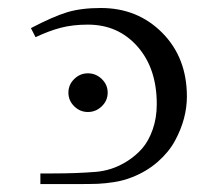

<svg xmlns="http://www.w3.org/2000/svg" viewBox="-20 -465 531 485"><path d="M58.1 -394Q114.3 -423.3 149.7 -434.1Q185.1 -444.8 234.9 -444.8Q327.6 -444.8 389.9 -382.1Q452.1 -319.3 452.1 -221.2Q452.1 -193.8 444.8 -166Q437.5 -138.2 422.1 -109.6Q406.7 -81.1 378.7 -56.4Q350.6 -31.7 313 -17.1Q292 -8.8 268.8 -5.1Q245.6 -1.5 227.1 -0.7Q208.5 0 167 0H82V-26.9H113.8Q172.9 -26.9 221.2 -30.8Q240.7 -32.2 260.7 -38.6Q280.8 -44.9 302 -58.3Q323.2 -71.8 339.4 -90.3Q355.5 -108.9 365.7 -137.9Q376 -167 376 -202.1Q376 -292.5 327.1 -347.7Q278.3 -402.8 202.1 -402.8Q164.1 -402.8 134 -395Q104 -387.2 69.8 -371.1ZM167.5 -196.5Q152.8 -210.9 152.8 -231Q152.8 -251 167.5 -265.4Q182.1 -279.8 202.1 -279.8Q222.2 -279.8 237.1 -265.4Q252 -251 252 -231Q252 -210.9 237.1 -196.5Q222.2 -182.1 202.1 -182.1Q182.1 -182.1 167.5 -196.5Z"/></svg>

Font: Dehuti
Style: Book
Weight: 400
Version: Version 1.2